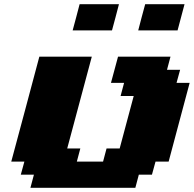

<svg xmlns="http://www.w3.org/2000/svg" viewBox="-20 -895 924 915"><path d="M125 0H625L641.6 -62.5H704.1L721.2 -125H783.7Q800.8 -187.5 833.7 -312.5Q866.7 -437.5 883.8 -500H821.3L838.4 -562.5H775.9L792.5 -625H542.5Q537.1 -604 525.6 -562.3Q514.2 -520.5 508.8 -500H571.3L554.7 -437.5H617.2Q606 -396 583.7 -312.5Q561.5 -229 550.3 -187.5H487.8L471.2 -125H346.2L362.8 -187.5H300.3L417.5 -625H167.5Q145.5 -542 100.8 -375Q56.2 -208 33.7 -125H96.2L79.1 -62.5H141.6ZM638.7 -750H826.2Q831.5 -770.5 842.8 -812.5Q854 -854.5 859.4 -875H671.9Q666 -854 655 -812.5Q644 -771 638.7 -750ZM326.2 -750H513.7Q519.5 -771 530.5 -812.5Q541.5 -854 546.9 -875H359.4Q354 -854 343 -812.5Q332 -771 326.2 -750Z"/></svg>

Font: Faithful 32x
Style: BoldOblique
Weight: 400
Foundry: Faithful Resource Pack
Version: Version 1.0; January 27, 2023